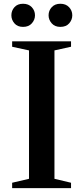

<svg xmlns="http://www.w3.org/2000/svg" viewBox="-20 -976 431 996"><path d="M43 0V-28L130.5 -48.5V-714.5L43 -733.5V-761.5H348.5V-733.5L262.5 -714.5V-48.5L348.5 -28V0ZM293 -836.5Q264.5 -836.5 248.2 -855Q232 -873.5 232 -896.5Q232 -921 248.5 -938.8Q265 -956.5 293 -956.5Q321.5 -956.5 338.2 -938.8Q355 -921 355 -896.5Q355 -873.5 339 -855Q323 -836.5 293 -836.5ZM99.5 -836.5Q70.5 -836.5 54.8 -855Q39 -873.5 39 -896.5Q39 -921 55 -938.8Q71 -956.5 99.5 -956.5Q128 -956.5 144.8 -938.8Q161.5 -921 161.5 -896.5Q161.5 -873.5 145.2 -855Q129 -836.5 99.5 -836.5Z"/></svg>

Font: Libre Caslon Text Medium
Style: Regular
Weight: 500
Designer: Pablo Impallari, Rodrigo Fuenzalida, Katja Schimmel
Foundry: Pablo Impallari, Rodrigo Fuenzalida
Version: Version 2.000